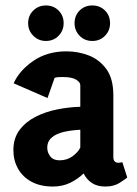

<svg xmlns="http://www.w3.org/2000/svg" viewBox="-20 -679 503 703"><path d="M174 4Q128 4 95.5 -13.5Q63 -31 46 -61.5Q29 -92 29 -129Q29 -173 51.5 -203Q74 -233 110.5 -251.5Q147 -270 190 -278.5Q233 -287 274 -288V-367Q274 -378 258.5 -387.5Q243 -397 209 -397Q201 -397 193 -396.5Q185 -396 180 -394L154 -320L30 -374Q51 -421 102 -456Q153 -491 223 -491Q266 -491 305 -476Q344 -461 369.5 -426Q395 -391 395 -330V-105Q395 -92 400.5 -87.5Q406 -83 413 -83Q418 -83 422.5 -84Q427 -85 428 -85L446 -29Q439 -23 418 -9.5Q397 4 366 4Q336 4 316.5 -9Q297 -22 286 -44Q266 -24 237.5 -10Q209 4 174 4ZM198 -92Q226 -92 246.5 -107.5Q267 -123 274 -139V-204Q255 -203 234 -200Q213 -197 194.5 -190Q176 -183 164.5 -170.5Q153 -158 153 -138Q153 -121 164 -106.5Q175 -92 198 -92ZM318 -529Q290 -529 271.5 -548Q253 -567 253 -594Q253 -622 271.5 -640.5Q290 -659 318 -659Q346 -659 364.5 -640.5Q383 -622 383 -594Q383 -567 364.5 -548Q346 -529 318 -529ZM148 -529Q121 -529 102 -548Q83 -567 83 -594Q83 -622 102 -640.5Q121 -659 148 -659Q176 -659 194.5 -640.5Q213 -622 213 -594Q213 -567 194.5 -548Q176 -529 148 -529Z"/></svg>

Font: Kreon
Style: Bold
Weight: 700
Designer: Julia Petretta
Foundry: Julia Petretta and Eli Heuer
Version: Version 2.002